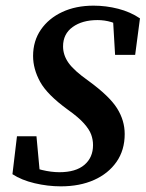

<svg xmlns="http://www.w3.org/2000/svg" viewBox="-20 -644 515 679"><path d="M24 -28 40 -162H109L122 -21L69 -65Q95 -51 128 -43Q161 -35 190 -35Q248 -35 278.5 -61Q309 -87 309 -131Q309 -150 302.5 -168Q296 -186 277 -207.5Q258 -229 220 -256Q147 -309 122 -354.5Q97 -400 97 -446Q97 -499 124.5 -539Q152 -579 200 -601.5Q248 -624 311 -624Q355 -624 398 -613Q441 -602 475 -579L458 -450H387L379 -586L426 -540Q397 -559 373.5 -566Q350 -573 325 -573Q271 -573 237 -548.5Q203 -524 203 -480Q203 -449 222.5 -421.5Q242 -394 293 -358Q367 -304 394 -261Q421 -218 421 -170Q421 -113 392 -71.5Q363 -30 312.5 -7.5Q262 15 195 15Q149 15 102.5 4Q56 -7 24 -28Z"/></svg>

Font: Lisu Bosa Black
Style: Italic
Weight: 900
Italic angle: -19°
Designer: David Morse, Annie Olsen, Victor Gaultney, Frank Grießhammer (Latin)
Foundry: SIL International
Version: Version 2.000